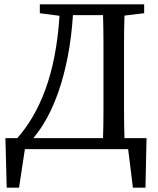

<svg xmlns="http://www.w3.org/2000/svg" viewBox="-20 -689 731 887"><path d="M11 178 5 -51H60Q99 -95 131.5 -150.5Q164 -206 189.5 -275Q215 -344 231.5 -428.5Q248 -513 255 -616L164 -628V-669H646V-628L555 -617Q553 -552 553 -488Q553 -424 553 -359V-310Q553 -244 553 -179.5Q553 -115 555 -51H657L652 178H594L572 0H95L68 178ZM458 -359Q458 -425 458 -490Q458 -555 456 -619H317Q310 -514 293 -427.5Q276 -341 252 -271Q228 -201 198 -146Q168 -91 134 -51H456Q458 -116 458 -180.5Q458 -245 458 -310Z"/></svg>

Font: Source Serif Pro
Style: Regular
Weight: 400
Designer: Frank Grießhammer
Foundry: Adobe Systems Incorporated
Version: Version 2.000;PS 1.000;hotconv 16.6.51;makeotf.lib2.5.65220